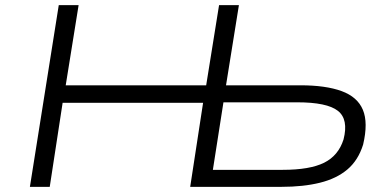

<svg xmlns="http://www.w3.org/2000/svg" viewBox="-20 -725 1512 745"><path d="M96 0 208 -705H285L235 -394H780L830 -705H907L857 -394H1146Q1244 -394 1305.5 -371.5Q1367 -349 1388 -299Q1409 -249 1389 -164Q1370 -103 1328 -67.5Q1286 -32 1221.5 -16Q1157 0 1072 0H718L768 -326H223L173 0ZM806 -66H1077Q1182 -66 1237.5 -93.5Q1293 -121 1313 -184Q1333 -262 1291 -295Q1249 -328 1133 -328H847Z"/></svg>

Font: Nunito Sans 7pt Expanded Light
Style: Italic
Weight: 300
Width: 7
Italic angle: -9°
Designer: Vernon Adams
Foundry: Vernon Adams
Version: Version 3.101;gftools[0.9.27]